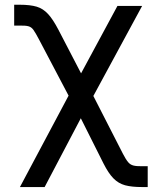

<svg xmlns="http://www.w3.org/2000/svg" viewBox="-20 -570 643 795"><path d="M164.8 204.5 314.6 -80.3 408.7 107.2C436.1 160.9 460.6 186.8 497.9 197.1C516.3 202.1 539.8 204.5 568.5 204.5H591.6V118.3H568.5C537.3 118.3 523.1 116.1 510.7 101.6C504.3 94.1 497.2 82.7 489 66.8L336.6 -231.2H294.4L62.5 204.5ZM347.3 -137.1 568.5 -545.5H466.3L315.7 -266.3L221.6 -447.4C192.1 -503.2 168.3 -531.2 132.1 -542.3C114 -547.6 90.6 -550.4 61.8 -550.4H38.7V-464.1H61.8C94.1 -464.1 106.5 -462.4 118.3 -446.4C124.3 -438.2 131.7 -425.1 141.3 -407L283.4 -137.1Z"/></svg>

Font: Inter 465
Style: Regular
Weight: 400
Designer: Rasmus Andersson
Foundry: rsms
Version: Version 3.019;Glyphs 3.1.2 (3151)